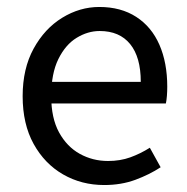

<svg xmlns="http://www.w3.org/2000/svg" viewBox="-20 -519 537 551"><path d="M279 12Q214 12 161 -18.5Q108 -49 76.5 -106Q45 -163 45 -243Q45 -322 76.5 -379.5Q108 -437 158.5 -468Q209 -499 265 -499Q327 -499 371 -470.5Q415 -442 437.5 -390.5Q460 -339 460 -270Q460 -257 459 -244Q458 -231 456 -222H113L112 -284H384Q384 -355 353.5 -392.5Q323 -430 266 -430Q232 -430 200 -410.5Q168 -391 147.5 -349.5Q127 -308 127 -243Q127 -180 149.5 -139Q172 -98 209 -77.5Q246 -57 290 -57Q325 -57 354 -67.5Q383 -78 410 -95L441 -39Q409 -18 368.5 -3Q328 12 279 12Z"/></svg>

Font: Assistant Medium
Style: Regular
Weight: 500
Designer: Hebrew By Ben Nathan, Latin by Paul Hunt
Version: Version 3.000